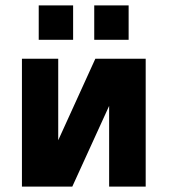

<svg xmlns="http://www.w3.org/2000/svg" viewBox="-20 -689 632 709"><path d="M123 -542V-669H250V-542ZM328 -542V-669H455V-542ZM61 0V-472H195V-246V-171L332 -472H518V0H383V-224V-298L247 0Z"/></svg>

Font: Coval
Style: Black
Weight: 1000
Foundry: Context Ltd
Version: Version 001.000